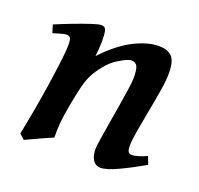

<svg xmlns="http://www.w3.org/2000/svg" viewBox="-86 -514 649 626"><g transform="rotate(20 238.5 -201.0)"><path d="M464.4 -44.4Q423.3 -20.5 382.6 -1.2Q341.8 18.1 320.8 18.1Q304.7 18.1 294.9 4.2Q285.2 -9.8 285.2 -33.7Q285.2 -43.5 289.1 -68.8Q293 -94.2 298.6 -127.4Q304.2 -160.6 309.8 -194.6Q315.4 -228.5 319.3 -255.4Q323.2 -282.2 323.2 -294.4Q323.2 -322.8 317.6 -334.2Q312 -345.7 296.4 -345.7Q284.7 -345.7 252.7 -326.2Q220.7 -306.6 192.4 -260.3Q179.7 -238.8 172.1 -208.5Q164.6 -178.2 156.7 -134.8Q149.4 -94.7 147.7 -70.6Q146 -46.4 146.5 -23.4Q138.7 -20 119.4 -11.5Q100.1 -2.9 81.3 5.9Q62.5 14.6 55.2 18.1L37.6 2Q46.9 -43 55.7 -92.8Q64.5 -142.6 71.3 -189Q78.1 -235.4 82.3 -271Q86.4 -306.6 86.4 -322.3Q86.4 -342.8 82 -347.7Q77.6 -352.5 69.3 -352.5Q63 -352.5 47.1 -347.9Q31.2 -343.3 23.9 -340.8L15.6 -368.2Q41 -378.9 72.8 -391.1Q104.5 -403.3 130.4 -411.9Q156.2 -420.4 165 -420.4Q177.7 -420.4 181.4 -410.9Q185.1 -401.4 185.1 -369.6Q185.1 -346.2 181.6 -318.8Q230.5 -371.1 278.3 -395.8Q326.2 -420.4 366.2 -420.4Q395 -420.4 410.4 -405.5Q425.8 -390.6 425.8 -347.2Q425.8 -323.7 419.9 -287.1Q414.1 -250.5 406.2 -210.4Q398.4 -170.4 392.6 -136Q386.7 -101.6 386.7 -83Q386.7 -67.4 390.6 -61.8Q394.5 -56.2 403.3 -56.2Q420.4 -56.2 454.1 -71.3Z"/></g></svg>

Font: Dai Banna SIL Medium
Style: Italic
Weight: 500
Italic angle: -11°
Designer: Victor Gaultney
Foundry: SIL International
Version: Version 4.000